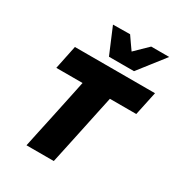

<svg xmlns="http://www.w3.org/2000/svg" viewBox="-220 -1109 1164 1252"><g transform="rotate(30 362.0 -482.5)"><path d="M168 0Q180 -56.5 191.2 -109.2Q202.5 -162 217.5 -231L262 -441Q267.5 -466.5 272.2 -489.8Q277 -513 281.5 -534.5H84L121 -713H724L686 -534.5H487.5Q483 -513 478 -489.8Q473 -466.5 467.5 -441L423 -231Q408 -162 397 -109.2Q386 -56.5 373.5 0ZM345 -769Q324.5 -818 303.8 -866.5Q283 -915 263 -963.5L391 -965Q406.5 -942 423 -918.8Q439.5 -895.5 456 -872Q480 -895.5 503.5 -918.5Q527 -941.5 550.5 -964H686Q647.5 -915 609.8 -866.5Q572 -818 533.5 -769Z"/></g></svg>

Font: Commissioner ExtraBold
Style: Italic
Weight: 800
Italic angle: -12°
Designer: Kostas Bartsokas
Foundry: Kostas Bartsokas
Version: Version 1.000; ttfautohint (v1.8.3)